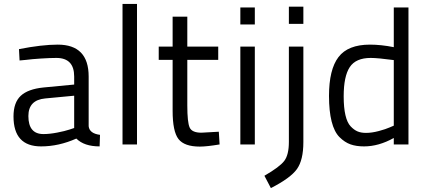

<svg xmlns="http://www.w3.org/2000/svg" viewBox="-20 -738 2194 981"><path d="M433 -347V-93Q437 -56 491 -49L489 10Q410 10 370 -30Q280 10 190 10Q49 10 49 -143Q49 -214 86 -248.5Q123 -283 202 -291L359 -306V-347Q359 -442 268 -442Q237 -442 190 -439Q143 -436 112 -432L80 -429L77 -487Q194 -510 275 -510Q433 -510 433 -347ZM359 -249 211 -235Q125 -227 125 -145Q125 -53 202 -53Q233 -53 272 -60.5Q311 -68 335 -76L359 -84Z M606 0V-718H680V0Z M1095 -432H937V-199Q937 -113 949 -86.5Q961 -60 1009 -60L1098 -65L1102 0Q1036 11 1001 11Q922 11 892 -27.5Q862 -66 862 -172V-432H791V-500H862V-653H937V-500H1095Z M1208 0V-500H1282V0ZM1208 -613V-700H1282V-613Z M1456 -13V-500H1530V-12Q1530 80 1497 126Q1464 172 1364 223L1331 160Q1409 115 1432.5 84Q1456 53 1456 -13ZM1456 -616V-704H1530V-616Z M2067 -700V0H1992V-33Q1915 10 1840 10Q1800 10 1770.5 -0.5Q1741 -11 1714.5 -37.5Q1688 -64 1674.5 -117Q1661 -170 1661 -248Q1661 -383 1709.5 -446.5Q1758 -510 1870 -510Q1927 -510 1992 -497V-700ZM1850 -59Q1880 -59 1915.5 -68.5Q1951 -78 1971 -87L1992 -96V-431Q1910 -442 1874 -442Q1798 -442 1767 -395Q1736 -348 1736 -246Q1736 -188 1745 -149.5Q1754 -111 1771.5 -92.5Q1789 -74 1807 -66.5Q1825 -59 1850 -59Z"/></svg>

Font: TypoPRO Titillium Text
Style: 400 wt
Weight: 400
Designer: Accademia di Belle Arti di Urbino and others
Foundry: Accademia di Belle Arti di Urbino and others.
Version: Version 25.000